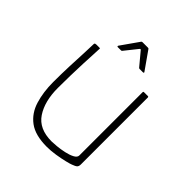

<svg xmlns="http://www.w3.org/2000/svg" viewBox="-178 -735 851 851"><g transform="rotate(45 247.5 -310.0)"><path d="M253 4Q180 4 140.5 -25.5Q101 -55 85.5 -106Q70 -157 70 -219Q70 -271 72 -321Q74 -371 76 -410Q78 -449 78 -467Q79 -470 81.5 -471Q84 -472 88 -472H105Q110 -472 111 -471Q112 -470 111 -465Q111 -457 109.5 -432Q108 -407 106.5 -371.5Q105 -336 104 -295Q103 -254 103 -215Q103 -132 137.5 -80Q172 -28 251 -28Q261 -28 282.5 -30Q304 -32 327 -37Q350 -42 366 -50.5Q382 -59 382 -71V-468Q382 -470 383 -471Q384 -472 385 -472H411Q413 -472 414 -471Q415 -470 415 -468V-48Q415 -36 409.5 -30.5Q404 -25 387 -19Q380 -16 357.5 -10.5Q335 -5 306.5 -0.5Q278 4 253 4ZM163 -531Q160 -531 159.5 -533Q159 -535 160 -537L219 -621Q221 -624 225 -624H259Q264 -624 265 -621L324 -537Q326 -535 325 -533Q324 -531 321 -531H300Q296 -531 294 -534L244 -594Q241 -598 237 -594L189 -534Q188 -531 183 -531Z"/></g></svg>

Font: Glory Thin Thin
Style: Regular
Weight: 250
Version: Version 1.011